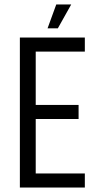

<svg xmlns="http://www.w3.org/2000/svg" viewBox="-20 -840 437 860"><path d="M69 -672H360V-609H140V-370H332V-307H140V-63H360V0H69ZM232 -820H299L239 -713H193Z"/></svg>

Font: Khand
Style: Regular
Weight: 400
Designer: Devanagari: Sanchit Sawaria, Jyotish Sonowal; Latin: Satya Rajpurohit
Foundry: Indian Type Foundry
Version: Version 1.100;PS 1.0;hotconv 1.0.78;makeotf.lib2.5.61930; tt